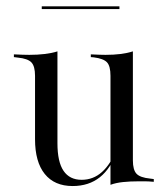

<svg xmlns="http://www.w3.org/2000/svg" viewBox="-20 -589 544 622"><path d="M166.1 -412.9V-206.5H93.5V-343.5Q93.5 -374.2 81.9 -386.7Q70.2 -399.2 37.9 -402.4L25 -404V-412.9Q42.7 -412.1 53.6 -411.7Q64.5 -411.3 75 -411.3Q101.6 -411.3 125 -414.1Q148.4 -416.9 166.1 -422.6ZM166.1 -206.5V-125Q166.1 -64.5 185.9 -35.5Q205.6 -6.5 244.4 -6.5Q282.3 -6.5 310.5 -31.9Q338.7 -57.3 357.3 -104.8L358.9 -100Q339.5 -43.5 303.6 -14.9Q267.7 13.7 215.3 13.7Q156.5 13.7 125 -25.4Q93.5 -64.5 93.5 -137.9V-206.5ZM337.9 0V-206.5H410.5V-69.4Q410.5 -38.7 422.2 -26.2Q433.9 -13.7 466.1 -10.5L478.2 -8.9V0Q461.3 -1.6 450.4 -1.6Q439.5 -1.6 429 -1.6Q401.6 -1.6 378.6 0.8Q355.6 3.2 337.9 9.7ZM410.5 -412.9V-206.5H337.9V-343.5Q337.9 -375 326.6 -387.1Q315.3 -399.2 283.9 -403.2L274.2 -404V-412.9Q291.9 -412.1 302 -411.7Q312.1 -411.3 321.8 -411.3Q348.4 -411.3 370.6 -414.1Q392.7 -416.9 410.5 -422.6ZM115.3 -559.7V-568.5H366.9V-559.7Z"/></svg>

Font: Playfair 144pt SemiCondensed Light
Style: Regular
Weight: 300
Width: 4
Designer: Claus Eggers Sørensen
Foundry: Claus Eggers Sørensen
Version: Version 2.203